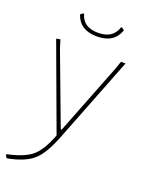

<svg xmlns="http://www.w3.org/2000/svg" viewBox="-160 -687 723 951"><g transform="rotate(20 201.5 -211.5)"><path d="M315 -613 327 -603Q302 -529 211 -529Q121 -529 96 -603L108 -613H114Q131 -548 211 -548Q289 -548 309 -613ZM47 -454 61 -409 201 -36H206L352 -409L367 -452H391L214 0Q176 98 133 135.5Q90 173 3 190H-2Q-6 186 -10 178V172Q77 154 118 120.5Q159 87 192 0L26 -450Z"/></g></svg>

Font: Alegreya Sans SC Thin
Style: Regular
Weight: 100
Designer: Juan Pablo del Peral
Foundry: Huerta Tipografica
Version: Version 2.007